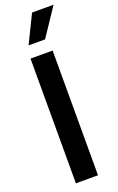

<svg xmlns="http://www.w3.org/2000/svg" viewBox="-181 -1007 649 1052"><g transform="rotate(-20 143.0 -480.5)"><path d="M80.6 -798.8 160.2 -961.4H285.6L176.8 -798.8ZM194.8 -727.1V0H65.9V-727.1Z"/></g></svg>

Font: Interop SemBd
Style: Regular
Weight: 600
Designer: Rasmus Andersson, Google, Jang Haemin
Foundry: jhaemin
Version: Version 1.007